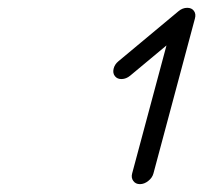

<svg xmlns="http://www.w3.org/2000/svg" viewBox="-20 -886 515 486"><path d="M453.9 -866.2Q465.3 -866.2 470.9 -858.4Q476.6 -850.6 473.4 -839.1L368.4 -447Q365.5 -436 355.3 -428Q345.2 -419.9 334.2 -419.9Q323.2 -419.9 317.4 -428Q311.5 -436 314.5 -447L401.4 -771L309.3 -694.3Q299.6 -686.3 288.3 -685.9Q277.1 -685.5 271 -693.1Q264.9 -700.7 267.5 -711.8Q270 -722.9 279.8 -731L431.9 -857.7Q442.1 -866.2 453.9 -866.2Z"/></svg>

Font: Tecnico
Style: FinoInclinado
Weight: 400
Italic angle: -15°
Version: Version 1.3